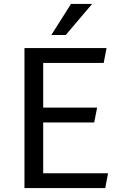

<svg xmlns="http://www.w3.org/2000/svg" viewBox="-20 -961 635 981"><path d="M105 0V-715.3H524.4L509.8 -639.6H200.7V-411.1H476.1L461.4 -335.4H200.7V-75.7H532.2L517.6 0ZM242.2 -782.2 342.8 -940.9H450.7L315.9 -782.2Z"/></svg>

Font: Proza Libre
Style: Regular
Weight: 400
Designer: Jasper de Waard
Foundry: Jasper de Waard
Version: Version 1.000; ttfautohint (v1.4.1.8-43bc)